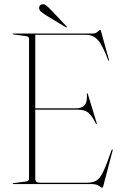

<svg xmlns="http://www.w3.org/2000/svg" viewBox="-20 -856 574 893"><path d="M39 -698Q39 -700 42 -700H411Q424.5 -700 434.2 -708.5Q444 -717 446 -717Q447 -717 447.8 -716.2Q448.5 -715.5 450 -710L487 -577Q488.5 -574 486 -574Q484 -574 483 -576Q457.5 -645 435.5 -669.5Q413.5 -694 381 -694H144V-352H330Q361 -352 373.8 -366.8Q386.5 -381.5 384 -419Q384 -422 385 -422Q387.5 -423 389 -417L430 -283Q431.5 -279 429 -279Q428 -279 426 -281Q406.5 -319.5 389.8 -332.8Q373 -346 340 -346H144V-24Q144 -6 168 -6H383.5Q411.5 -6 428.2 -16Q445 -26 460.5 -58.2Q476 -90.5 498.5 -157Q500.5 -161 502.5 -161Q505.5 -161 503.5 -155L460.5 9Q458 17 456.5 17Q450 17 440 8.5Q430 0 401.5 0H42Q39 0 39 -2Q39 -4 42 -4L101 -12Q115 -13.5 115 -24V-676Q115 -686.5 101 -688L42 -696Q39 -696 39 -698ZM218 -809 289 -734Q292 -731 290.5 -729Q289 -727 285.5 -729.5L194 -785Q181.5 -793 172.8 -800Q164 -807 162 -816.5Q161 -823 164.5 -828.8Q168 -834.5 176 -836Q186 -838 195.5 -830.2Q205 -822.5 218 -809Z"/></svg>

Font: Fraunces 144pt S000 Thin
Style: Regular
Weight: 100
Version: Version 1.000; ttfautohint (v1.8.3)